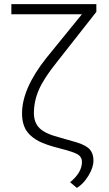

<svg xmlns="http://www.w3.org/2000/svg" viewBox="-20 -731 532 940"><path d="M451.7 -710.9V-672.9L256.3 -424.3Q194.8 -347.7 170.4 -291.7Q146 -235.8 146 -177.2Q146 -130.9 173.6 -103.5Q201.2 -76.2 269.5 -58.6L356.4 -33.7Q402.8 -19 420.2 1.2Q437.5 21.5 437.5 54.7Q437.5 89.4 412.8 129.6Q388.2 169.9 356.4 189L323.2 161.1Q381.3 113.8 381.3 61.5Q381.3 38.6 362.1 25.9Q342.8 13.2 273.2 -4.4Q203.6 -22 169.4 -40Q135.3 -58.1 115.7 -82.5Q87.9 -117.7 87.9 -175.8Q87.9 -297.4 207 -447.3L380.9 -661.1H35.6V-710.9Z"/></svg>

Font: SteelSelectRoboto
Style: Regular
Weight: 300
Designer: Google
Version: Version 2.137; 2017